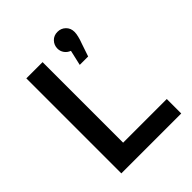

<svg xmlns="http://www.w3.org/2000/svg" viewBox="-209 -866 986 986"><g transform="rotate(-45 284.0 -373.0)"><path d="M95 0V-690H213V-105H530V0ZM439 -684Q439 -658 422 -613L399 -545H338L357 -628Q338 -635 327 -650.5Q316 -666 316 -685Q316 -710 333 -728Q350 -746 377 -746Q403 -746 421 -728.5Q439 -711 439 -684Z"/></g></svg>

Font: Radio Canada Medium
Style: Regular
Weight: 500
Designer: Charles Daoud, Etienne Aubert Bonn, Alexandre Saumier Demers, Jacques Le Bailly
Foundry: Radio-Canada
Version: Version 2.104; ttfautohint (v1.8.4.7-5d5b);gftools[0.9.28.de